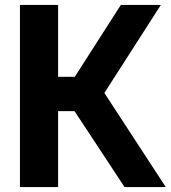

<svg xmlns="http://www.w3.org/2000/svg" viewBox="-20 -760 694 780"><path d="M486 0 238 -376.5 471 -740H633.5L389 -359L391.5 -401.5L653.5 0ZM61 0V-740H216V0ZM194.5 -308.5V-448H297V-308.5Z"/></svg>

Font: Encode Sans SemiCondensed
Style: Bold
Weight: 700
Width: 4
Designer: Multiple Designers
Foundry: Impallari Type
Version: Version 3.002